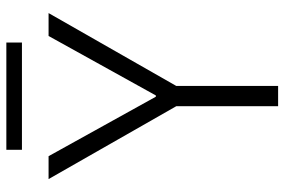

<svg xmlns="http://www.w3.org/2000/svg" viewBox="-165 -727 892 602"><g transform="rotate(-90 281.0 -426.0)"><path d="M249 -319.3 20.5 -719.7H92.3L278.8 -383.3H282.7L469.2 -719.7H541L312.5 -319.3V0H249ZM112.3 -852.1H448.7V-803.2H112.3Z"/></g></svg>

Font: Reddit Mono Light
Style: Regular
Weight: 300
Monospace: yes
Designer: Stephen Hutchings
Foundry: Reddit
Version: Version 1.011